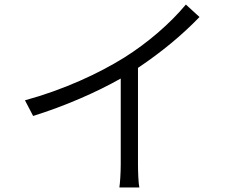

<svg xmlns="http://www.w3.org/2000/svg" viewBox="-20 -798 1040 846"><path d="M90 -356 126 -287C267 -331 406 -392 512 -452V-74C512 -38 509 10 506 28H594C590 10 588 -38 588 -74V-499C691 -568 782 -643 859 -723L799 -778C729 -694 632 -610 527 -544C416 -475 262 -403 90 -356Z"/></svg>

Font: Source Han Sans JP Normal
Style: Regular
Weight: 350
Designer: Ryoko NISHIZUKA 西塚涼子 (kana, bopomofo & ideographs); Paul D. Hunt (Latin, Greek & Cyrillic); Sandoll Communications 산돌커뮤니
Foundry: Adobe
Version: Version 2.002;hotconv 1.0.116;makeotfexe 2.5.65601